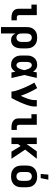

<svg xmlns="http://www.w3.org/2000/svg" viewBox="1444 -2241 1012 3940"><g transform="rotate(90 1950.0 -271.0)"><path d="M340 0Q318 0 295.5 -3Q273 -6 252 -13.5Q231 -21 212.5 -34.5Q194 -48 181.5 -66.5Q169 -85 164 -107Q159 -129 159 -152V-410H74V-520H291V-152Q291 -142 294.5 -133.5Q298 -125 305.5 -119.5Q313 -114 322 -112Q331 -110 340 -110H397V0Z M535 215V-310Q535 -339 540 -368Q545 -397 558 -423Q571 -449 591.5 -470Q612 -491 638 -504.5Q664 -518 693 -523Q722 -528 751 -528Q780 -528 809.5 -523Q839 -518 865.5 -505Q892 -492 913.5 -471Q935 -450 948.5 -424Q962 -398 967.5 -369Q973 -340 973 -310V-210Q973 -184 970 -158Q967 -132 959 -107.5Q951 -83 937 -61Q923 -39 902.5 -23Q882 -7 856.5 0.5Q831 8 805 8Q783 8 761.5 3Q740 -2 722 -14.5Q704 -27 690 -44.5Q676 -62 667 -82V215ZM751 -102Q771 -102 789.5 -110.5Q808 -119 820 -135Q832 -151 836.5 -170.5Q841 -190 841 -210V-310Q841 -330 836.5 -349.5Q832 -369 820.5 -385Q809 -401 790 -409.5Q771 -418 751 -418Q732 -418 714 -409Q696 -400 685.5 -384Q675 -368 671 -348.5Q667 -329 667 -310V-210Q667 -191 670.5 -171.5Q674 -152 685 -136Q696 -120 714 -111Q732 -102 751 -102Z M1316 8Q1288 8 1260.5 2.5Q1233 -3 1209 -17.5Q1185 -32 1167 -54Q1149 -76 1138 -101.5Q1127 -127 1123 -154.5Q1119 -182 1119 -210V-310Q1119 -338 1123 -365.5Q1127 -393 1138 -418.5Q1149 -444 1167 -466Q1185 -488 1209 -502.5Q1233 -517 1260.5 -522.5Q1288 -528 1316 -528Q1337 -528 1357.5 -522Q1378 -516 1395.5 -504Q1413 -492 1426.5 -476Q1440 -460 1451 -442Q1455 -461 1458 -480.5Q1461 -500 1465 -520H1579Q1564 -456 1549.5 -391.5Q1535 -327 1519 -263Q1536 -198 1550.5 -132Q1565 -66 1581 0H1467Q1463 -20 1459.5 -40.5Q1456 -61 1453 -82Q1442 -63 1428 -46.5Q1414 -30 1396.5 -17.5Q1379 -5 1358 1.5Q1337 8 1316 8ZM1316 -102Q1333 -102 1348 -111.5Q1363 -121 1373 -135Q1383 -149 1389.5 -165Q1396 -181 1401.5 -197Q1407 -213 1411.5 -229.5Q1416 -246 1420 -263Q1416 -279 1411.5 -295Q1407 -311 1401.5 -327Q1396 -343 1389 -358.5Q1382 -374 1372 -387Q1362 -400 1347 -409Q1332 -418 1316 -418Q1304 -418 1293 -413Q1282 -408 1274.5 -399Q1267 -390 1262.5 -379Q1258 -368 1255.5 -356.5Q1253 -345 1252 -333.5Q1251 -322 1251 -310V-210Q1251 -198 1252 -186.5Q1253 -175 1255.5 -163.5Q1258 -152 1262.5 -141Q1267 -130 1274.5 -121Q1282 -112 1293 -107Q1304 -102 1316 -102Z M1859 0Q1859 -25 1853 -50Q1847 -75 1839.5 -99.5Q1832 -124 1824 -148Q1816 -172 1806.5 -195.5Q1797 -219 1787.5 -242.5Q1778 -266 1767.5 -289.5Q1757 -313 1746 -336Q1735 -359 1723.5 -381.5Q1712 -404 1700 -426.5Q1688 -449 1675 -471L1788 -528Q1836 -449 1875.5 -364Q1915 -279 1946 -191Q1962 -224 1976 -257.5Q1990 -291 2002.5 -325.5Q2015 -360 2024 -395.5Q2033 -431 2033 -468V-520H2165V-468Q2165 -437 2158.5 -406Q2152 -375 2143 -345Q2134 -315 2123 -285.5Q2112 -256 2100 -227Q2088 -198 2075 -169Q2062 -140 2048.5 -112Q2035 -84 2020.5 -56Q2006 -28 1991 0Z M2590 0Q2568 0 2545.5 -3Q2523 -6 2502 -13.5Q2481 -21 2462.5 -34.5Q2444 -48 2431.5 -66.5Q2419 -85 2414 -107Q2409 -129 2409 -152V-410H2324V-520H2541V-152Q2541 -142 2544.5 -133.5Q2548 -125 2555.5 -119.5Q2563 -114 2572 -112Q2581 -110 2590 -110H2647V0Z M3091 0 2977 -188 2936 -136V0H2804V-520H2936V-311L3086 -520H3238L3050 -281L3238 0Z M3600 8Q3570 8 3541 3Q3512 -2 3485 -15Q3458 -28 3436.5 -48.5Q3415 -69 3401.5 -95.5Q3388 -122 3382.5 -151Q3377 -180 3377 -210V-310Q3377 -340 3382.5 -369Q3388 -398 3401.5 -424.5Q3415 -451 3436.5 -471.5Q3458 -492 3485 -505Q3512 -518 3541 -523Q3570 -528 3600 -528Q3630 -528 3659 -523Q3688 -518 3715 -505Q3742 -492 3763.5 -471.5Q3785 -451 3798.5 -424.5Q3812 -398 3817.5 -369Q3823 -340 3823 -310V-210Q3823 -180 3817.5 -151Q3812 -122 3798.5 -95.5Q3785 -69 3763.5 -48.5Q3742 -28 3715 -15Q3688 -2 3659 3Q3630 8 3600 8ZM3600 -102Q3620 -102 3639 -110Q3658 -118 3670 -134Q3682 -150 3686.5 -170Q3691 -190 3691 -210V-310Q3691 -330 3686.5 -350Q3682 -370 3670 -386Q3658 -402 3639 -410Q3620 -418 3600 -418Q3580 -418 3561 -410Q3542 -402 3530 -386Q3518 -370 3513.5 -350Q3509 -330 3509 -310V-210Q3509 -190 3513.5 -170Q3518 -150 3530 -134Q3542 -118 3561 -110Q3580 -102 3600 -102ZM3550 -600 3563 -757H3667L3635 -600Z"/></g></svg>

Font: Iosevka Etoile Extrabold
Style: Regular
Weight: 800
Designer: Belleve Invis
Foundry: Belleve Invis
Version: Version 22.1.2; ttfautohint (v1.8.4)